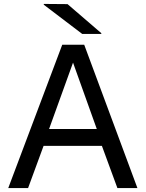

<svg xmlns="http://www.w3.org/2000/svg" viewBox="-20 -958 743 978"><path d="M409 -730 680 0H578L499 -215H202L123 0H22L297 -730ZM203 -934V-938L324 -937L496 -789V-785H399ZM230 -301H473L352 -639Z"/></svg>

Font: Nacelle
Style: Regular
Weight: 400
Designer: Sora Sagano
Foundry: Sora Sagano
Version: Version 1.000;FEAKit 1.0